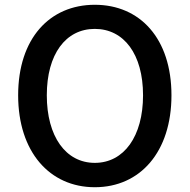

<svg xmlns="http://www.w3.org/2000/svg" viewBox="-20 -770 794 804"><path d="M377 14C567 14 698 -134 698 -371C698 -608 567 -750 377 -750C188 -750 56 -609 56 -371C56 -134 188 14 377 14ZM377 -88C255 -88 176 -199 176 -371C176 -543 255 -649 377 -649C499 -649 579 -543 579 -371C579 -199 499 -88 377 -88Z"/></svg>

Font: Noto Sans CJK TC Medium
Style: Regular
Weight: 500
Designer: Ryoko NISHIZUKA 西塚涼子 (kana, bopomofo & ideographs); Paul D. Hunt (Latin, Greek & Cyrillic); Sandoll Communications 산돌커뮤니
Foundry: Adobe
Version: Version 2.004;hotconv 1.0.118;makeotfexe 2.5.65603